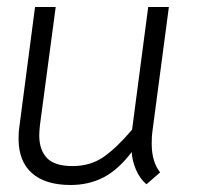

<svg xmlns="http://www.w3.org/2000/svg" viewBox="-20 -520 572 548"><path d="M33 -124Q33 -145 35 -156L80 -500H139L94 -163Q92 -143 92 -134Q92 -92 114 -69Q136 -46 187 -46Q238 -46 275.5 -72Q313 -98 357 -150L403 -500H462L415 -145Q413 -133 413 -110Q413 -58 437 -28L398 6Q379 -10 368 -36Q357 -62 356 -86Q317 -35 275 -13.5Q233 8 182 8Q109 8 71 -26Q33 -60 33 -124Z"/></svg>

Font: Bellota Text
Style: Italic
Weight: 400
Italic angle: -7.5°
Designer: Kemie Guaida
Foundry: Kemie Guaida
Version: Version 4.001